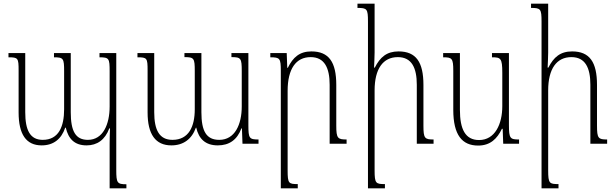

<svg xmlns="http://www.w3.org/2000/svg" viewBox="-20 -780 3341 1042"><path d="M520 -492V-469C572 -469 575 -463 575 -393V-202C575 -105 539 -21 457 -21C390 -21 364 -68 364 -171V-492H273V-469C324 -469 328 -463 328 -394V-187C328 -94 299 -21 212 -21C143 -21 117 -74 117 -171V-492H26V-469C78 -469 81 -465 81 -398V-170C81 -51 122 9 206 9C270 9 313 -25 334 -87H337C351 -27 384 9 450 9C507 9 550 -21 573 -83H577C576 -56 575 -29 575 -2V242H666V220C616 220 611 213 611 142V-492Z M1236 -492V-470C1288 -470 1292 -464 1292 -394V-202C1292 -105 1255 -21 1170 -21C1100 -21 1073 -68 1073 -171V-492H981V-470C1033 -470 1037 -464 1037 -395V-187C1037 -94 1005 -21 916 -21C845 -21 817 -74 817 -171V-492H726V-469C778 -469 781 -465 781 -398V-170C781 -51 824 9 910 9C975 9 1021 -25 1043 -87H1045C1059 -27 1094 9 1162 9C1224 9 1267 -21 1290 -83H1293L1296 0H1383V-23C1333 -23 1328 -29 1328 -100V-492Z M1861 -23C1813 -23 1805 -29 1805 -98V-319C1805 -443 1765 -501 1670 -501C1606 -501 1570 -469 1542 -412H1539L1536 -492H1447V-469C1499 -469 1504 -464 1504 -395V242H1596V219C1547 219 1541 216 1541 145V-287C1541 -406 1586 -470 1666 -470C1742 -470 1769 -410 1769 -320V0H1861Z M2333 -23C2285 -23 2278 -29 2278 -98V-319C2278 -443 2238 -501 2143 -501C2079 -501 2043 -470 2014 -413H2010C2011 -441 2013 -468 2013 -495V-760H1920V-737C1972 -737 1977 -732 1977 -663V242H2069V219C2020 219 2013 216 2013 145V-289C2013 -407 2059 -470 2139 -470C2215 -470 2242 -411 2242 -320V0H2333Z M2575 10C2641 10 2678 -27 2704 -81H2708L2711 0H2797V-23C2749 -23 2742 -28 2742 -101V-492H2650V-469C2697 -469 2706 -465 2706 -385V-204C2706 -106 2666 -20 2580 -20C2505 -20 2476 -79 2476 -184V-492H2385V-469C2433 -469 2440 -464 2440 -396V-184C2440 -47 2488 10 2575 10Z M3275 -23C3227 -23 3220 -29 3220 -98V-319C3220 -443 3180 -501 3085 -501C3021 -501 2985 -470 2956 -413H2952C2953 -441 2955 -468 2955 -495V-760H2862V-737C2914 -737 2919 -732 2919 -663V242H3011V219C2962 219 2955 216 2955 145V-289C2955 -407 3001 -470 3081 -470C3157 -470 3184 -411 3184 -320V0H3275Z"/></svg>

Font: Noto Serif Armenian Condensed ExtraLight
Style: Regular
Weight: 200
Width: 3
Designer: Monotype Design Team
Foundry: Monotype Imaging Inc.
Version: Version 2.008